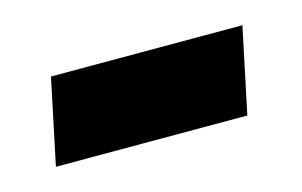

<svg xmlns="http://www.w3.org/2000/svg" viewBox="-33 -377 341 217"><g transform="rotate(-15 137.5 -269.0)"><path d="M13 -219 34 -319H258L237 -219Z"/></g></svg>

Font: Noto Sans ExtraCondensed SemiBold
Style: Italic
Weight: 600
Width: 2
Italic angle: -12°
Designer: Monotype Design Team
Foundry: Monotype Imaging Inc.
Version: Version 2.013; ttfautohint (v1.8.4.7-5d5b)